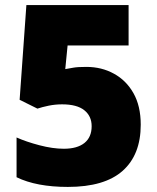

<svg xmlns="http://www.w3.org/2000/svg" viewBox="-20 -734 626 764"><path d="M323.7 -467.8Q384.3 -467.8 433.1 -440.9Q482.4 -414.1 511.2 -363Q540 -312 540 -237.8Q540 -118.2 468 -54.2Q396 9.8 250 9.8Q125 9.8 45.9 -28.8V-187Q84 -169.9 137 -156Q189.9 -142.1 233.9 -142.1Q287.1 -142.1 315.9 -165Q344.7 -188 344.7 -231.9Q344.7 -272 315.4 -295.4Q286.1 -318.8 227.1 -318.8Q199.7 -318.8 173.8 -313.5Q147.9 -308.1 128.9 -301.8L58.1 -336.9L85 -713.9H491.7V-553.2H249L239.7 -459Q255.9 -461.9 272.5 -464.8Q289.1 -467.8 323.7 -467.8Z"/></svg>

Font: Nokora Black
Style: Regular
Weight: 900
Designer: Danh Hong
Version: Version 8.000; ttfautohint (v1.8.3)